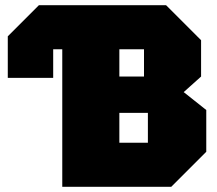

<svg xmlns="http://www.w3.org/2000/svg" viewBox="-20 -720 835 740"><path d="M185 -530V-420H10V-580L130 -700H620L755 -565V-425L688 -365L775 -296V-135L640 0H220V-530ZM440 -425H535V-530H440ZM440 -170H550V-285H440Z"/></svg>

Font: Tektur SemiCondensed Black
Style: Regular
Weight: 900
Width: 4
Designer: Adam Jagosz
Foundry: Adam Jagosz
Version: Version 1.005;gftools[0.9.30]